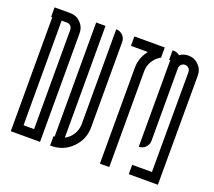

<svg xmlns="http://www.w3.org/2000/svg" viewBox="-111 -793 1047 940"><g transform="rotate(20 412.5 -323.0)"><path d="M77.9 -593.9V-48.7H132.9V-566.4Q132.9 -578.1 124.9 -586Q117 -593.9 105.4 -593.9ZM29.2 -593.9H23.3V-643.1H105.4Q137 -643.1 159.3 -620.6Q181.6 -598.1 181.6 -566.4V0H29.2Z M392.3 -152.4Q392.3 -89.1 347.8 -44.6Q303.2 0 239.9 0H234.1V-48.7H239.9V-643.1H288.6V-60.8Q313.6 -73.7 328.6 -98.3Q343.6 -122.9 343.6 -152.4V-645.6Q363.6 -645.6 378 -631.4Q392.3 -617.2 392.3 -597.3Z M439 -593.9V-643.1H597.3V-590.2Q572.3 -576.8 557.3 -552.5Q542.3 -528.1 542.3 -498.5V0H493.5V-498.5Q493.5 -552.3 527.3 -593.9Z M643.9 -593.9H638.1V-643.1H643.9Q661.8 -643.1 675.6 -631.4Q695.5 -645.6 720.1 -645.6Q751.8 -645.6 774.1 -623.3Q796.3 -601 796.3 -569.8L795.5 0H643.9V-48.7H746.8L747.6 -569.8Q747.6 -581 739.5 -589.1Q731.4 -597.3 720.1 -597.3Q708.5 -597.3 700.5 -589.1Q692.6 -581 692.6 -569.8V-191.6Q692.6 -171.6 678.3 -157.2Q663.9 -142.9 643.9 -142.9Z"/></g></svg>

Font: Marapfhont
Style: Book
Weight: 400
Version: Version 0.15